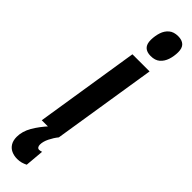

<svg xmlns="http://www.w3.org/2000/svg" viewBox="-383 -744 943 943"><g transform="rotate(45 88.5 -273.0)"><path d="M-15.3 0 70.5 -544H189.6L103.5 0ZM166.9 -766Q193.6 -766 208.2 -752.4Q222.7 -738.8 222.4 -709Q222.1 -681.6 214 -656.8Q205.8 -632.1 188.1 -616.6Q170.4 -601.1 139.6 -601.1Q112.5 -601.1 98.1 -615Q83.8 -629 84.1 -658.8Q84.7 -686.9 92.7 -711.3Q100.7 -735.7 118.8 -750.9Q136.8 -766 166.9 -766ZM33.7 -7 103.5 0Q87.5 19.6 75.1 44.6Q62.7 69.6 62.7 90.8Q62.7 100.2 66.8 106.1Q70.9 112 78.5 112Q83.5 112 88.3 110.7Q93.1 109.4 95.5 108.2L86.9 206.6Q74.9 212.6 62 216.3Q49.1 220 33.9 220Q11.3 220 -6.7 211.7Q-24.7 203.4 -34.8 186.4Q-44.9 169.4 -44.9 144.4Q-44.9 106.2 -22.9 68.3Q-0.9 30.4 33.7 -7Z"/></g></svg>

Font: Georama
Style: Italic
Weight: 400
Width: 2
Italic angle: -9°
Designer: Jean-Baptiste Levee
Foundry: Production Type
Version: Version 1.000